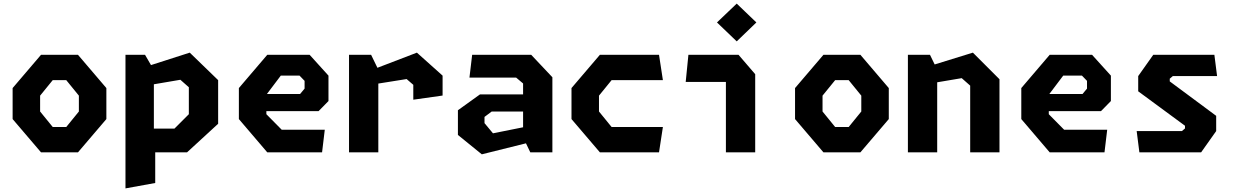

<svg xmlns="http://www.w3.org/2000/svg" viewBox="-20 -845 6860 1065"><path d="M207.5 0H412.5L570 -184.5V-356.5L412.5 -541H207.5L50 -356.5V-184.5ZM202.5 -226.5V-314.5L272.5 -400.5H347.5L417.5 -314.5V-226.5L347.5 -140.5H272.5Z M676 200 841 170V0H1017.5L1190 -158.5V-400.5L1032.5 -553L817.5 -484L784.5 -541H676ZM833.5 -131.5V-377.5L980.5 -402.5L1027.5 -361V-211.5L947.5 -131.5Z M1462.5 0H1766.5L1781.5 -125.5H1542.5L1457.5 -211.5V-228.5H1747L1802 -284.5V-425.5L1697.5 -541H1462.5L1305 -356.5V-184.5ZM1460.5 -323.5 1537.5 -425.5H1641.5L1669.5 -396.5V-353.5L1644.5 -323.5Z M2272.5 -292 2435 -315V-425.5L2292.5 -553L2073.5 -469L2038.5 -541H1916V0H2078.5V-381.5L2235.5 -406.5L2272.5 -374.5Z M2921.5 0H3044V-416.5L2926.5 -541H2599L2584 -414.5H2843L2881.5 -382V-321.5H2642.5L2520 -233.5V-96.5L2652.5 11L2897.5 -50ZM2667.5 -162V-196.5L2707.5 -226.5H2881.5V-139L2714.5 -105.5Z M3307.5 0H3635.5L3657 -140.5H3372.5L3302.5 -226.5V-314.5L3372.5 -400.5H3657L3635.5 -541H3307.5L3150 -356.5V-184.5Z M4006.5 0H4169V-433.5L4076.5 -541H3798.5L3783.5 -390.5H4006.5ZM3957 -720.5 4066.5 -615.5 4175.5 -720.5 4066.5 -825Z M4547.5 0H4752.5L4910 -184.5V-356.5L4752.5 -541H4547.5L4390 -356.5V-184.5ZM4542.5 -226.5V-314.5L4612.5 -400.5H4687.5L4757.5 -314.5V-226.5L4687.5 -140.5H4612.5Z M5361.5 0H5524V-405.5L5376.5 -553L5164.5 -487.5L5138.5 -541H5016V0H5178.5V-388.5L5314.5 -411.5L5361.5 -370Z M5802.5 0H6106.5L6121.5 -125.5H5882.5L5797.5 -211.5V-228.5H6087L6142 -284.5V-425.5L6037.5 -541H5802.5L5645 -356.5V-184.5ZM5800.5 -323.5 5877.5 -425.5H5981.5L6009.5 -396.5V-353.5L5984.5 -323.5Z M6300 0H6642.5L6726 -118V-202.5L6468.5 -393.5V-408.5L6485.5 -423H6731L6716 -541H6377L6293.5 -423V-338.5L6553 -147.5V-132.5L6536 -118H6285Z"/></svg>

Font: Monaspace Krypton ExtraBold
Style: Regular
Weight: 800
Designer: Riley Cran & the Lettermatic Team
Foundry: Lettermatic
Version: Version 1.101 (Monaspace Krypton)